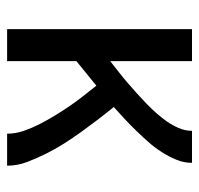

<svg xmlns="http://www.w3.org/2000/svg" viewBox="-30 -530 560 540"><g transform="rotate(90 250.0 -260.0)"><path d="M62 0V-520H152V-290Q167 -302 182.5 -314Q198 -326 212.5 -338.5Q227 -351 241.5 -364Q256 -377 270 -390.5Q284 -404 297 -418.5Q310 -433 321 -448.5Q332 -464 340 -482.5Q348 -501 348 -520H438Q438 -497 429 -475.5Q420 -454 407.5 -434.5Q395 -415 379.5 -397.5Q364 -380 348 -363.5Q332 -347 315 -331Q298 -315 281 -300Q299 -278 316.5 -255Q334 -232 351 -208.5Q368 -185 383.5 -160.5Q399 -136 412 -110Q425 -84 435.5 -56.5Q446 -29 446 0H356Q356 -24 348 -47Q340 -70 329 -91.5Q318 -113 305.5 -133.5Q293 -154 279.5 -174Q266 -194 251 -213Q236 -232 221 -251Q204 -237 186.5 -223Q169 -209 152 -195V0Z"/></g></svg>

Font: Iosevka Curly Medium
Style: Regular
Weight: 500
Monospace: yes
Designer: Belleve Invis
Foundry: Belleve Invis
Version: Version 22.1.2; ttfautohint (v1.8.4)